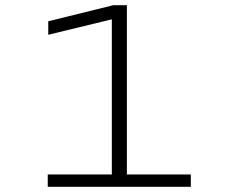

<svg xmlns="http://www.w3.org/2000/svg" viewBox="-20 -720 915 740"><path d="M164 0V-47.5H411V-645.5L166 -586V-638L417 -700H469V-47.5H715.5V0Z"/></svg>

Font: Trispace SemiExpanded ExtraLight
Style: Regular
Weight: 200
Width: 6
Designer: Tyler Finck
Foundry: Etcetera Type Company
Version: Version 1.210; ttfautohint (v1.8.3)